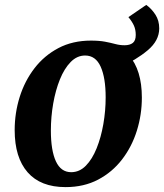

<svg xmlns="http://www.w3.org/2000/svg" viewBox="-20 -752 671 785"><path d="M248 13Q146 13 93 -47.5Q40 -108 40 -220Q40 -290 60.5 -355.5Q81 -421 121 -473Q161 -525 219 -555.5Q277 -586 352 -586Q454 -586 507 -526Q560 -466 560 -353Q560 -283 539.5 -217.5Q519 -152 479 -100Q439 -48 381 -17.5Q323 13 248 13ZM271 -48Q305 -48 331 -74.5Q357 -101 375 -145.5Q393 -190 402.5 -244.5Q412 -299 412 -354Q412 -434 391.5 -479.5Q371 -525 328 -525Q295 -525 269 -498.5Q243 -472 225 -427.5Q207 -383 197.5 -328.5Q188 -274 188 -218Q188 -137 208.5 -92.5Q229 -48 271 -48ZM468 -476 351 -586Q386 -586 409.5 -581.5Q433 -577 451.5 -572Q470 -567 489 -567Q511 -567 523 -576.5Q535 -586 535 -609Q535 -631 527.5 -647.5Q520 -664 505 -682L578 -732Q600 -716 615.5 -692Q631 -668 631 -636Q631 -586 584 -546.5Q537 -507 468 -476Z"/></svg>

Font: Rasa
Style: Bold Italic
Weight: 700
Italic angle: -7.10001°
Designer: Anna Giedrys (Yrsa+Rasa design), David Brezina (Yrsa art-direction, Rasa art-direction, design)
Foundry: Rosetta Type Foundry
Version: Version 2.004